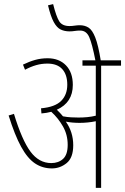

<svg xmlns="http://www.w3.org/2000/svg" viewBox="-20 -916 610 936"><path d="M337 -208Q337 -147 305 -121Q273 -95 233 -95Q187 -95 150.5 -119.5Q114 -144 83 -200.5Q52 -257 22 -353L48 -361Q87 -233 128.5 -177Q170 -121 230 -121Q265 -121 287.5 -141.5Q310 -162 310 -210Q310 -259 287 -299.5Q264 -340 230 -371Q208 -365 182 -363L180 -388Q248 -394 278 -424Q308 -454 308 -503Q308 -552 283.5 -579Q259 -606 211 -606Q183 -606 156.5 -598.5Q130 -591 102 -576L92 -601Q123 -616 151.5 -624Q180 -632 212 -632Q268 -632 301.5 -597.5Q335 -563 335 -502Q335 -416 257 -381Q273 -366 287 -349Q307 -345 327 -344Q347 -343 363 -343Q384 -343 405.5 -345Q427 -347 447 -352V-596H382V-622H445Q429 -703 415 -735Q401 -767 371 -767Q356 -767 344 -765Q332 -763 319 -763Q295 -763 276 -772Q257 -781 242 -808.5Q227 -836 214 -890L239 -896Q254 -836 268.5 -812.5Q283 -789 319 -789Q331 -789 344 -791Q357 -793 369 -793Q393 -793 411.5 -781.5Q430 -770 444.5 -733Q459 -696 471 -622H570V-596H473V0H447V-325Q428 -321 407.5 -319Q387 -317 368 -317Q351 -317 333.5 -318.5Q316 -320 301 -323Q337 -272 337 -208Z"/></svg>

Font: Noto Sans Devanagari UI Condensed Thin
Style: Regular
Weight: 100
Width: 3
Designer: Jelle Bosma - Monotype Design Team
Foundry: Monotype Imaging Inc.
Version: Version 2.004; ttfautohint (v1.8.4.7-5d5b)